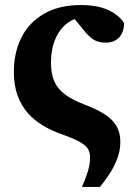

<svg xmlns="http://www.w3.org/2000/svg" viewBox="-20 -536 537 761"><path d="M305 205Q318 175 327.5 145.5Q337 116 337 88Q337 68 328.5 54Q320 40 297 27Q274 14 230 -2Q189 -16 153.5 -36.5Q118 -57 91.5 -86.5Q65 -116 50 -156.5Q35 -197 35 -251Q35 -328 65 -387.5Q95 -447 154.5 -481.5Q214 -516 300 -516Q347 -516 380.5 -506.5Q414 -497 437 -480.5Q460 -464 472 -444Q471 -407 451.5 -387Q432 -367 399 -367Q369 -367 350 -379.5Q331 -392 309 -420L258 -482L360 -467Q353 -467 345 -467Q337 -467 329.5 -467Q322 -467 315 -467Q277 -467 246.5 -444Q216 -421 199 -380.5Q182 -340 182 -287Q182 -243 195.5 -213Q209 -183 238 -161.5Q267 -140 314 -122Q362 -104 393.5 -84Q425 -64 441 -37.5Q457 -11 457 26Q457 61 444.5 93.5Q432 126 413.5 154Q395 182 376 205Z"/></svg>

Font: Source Serif 4 ExtraBold
Style: Regular
Weight: 800
Designer: Frank Grießhammer
Foundry: Adobe Systems Incorporated
Version: Version 4.004;hotconv 1.0.116;makeotfexe 2.5.65601